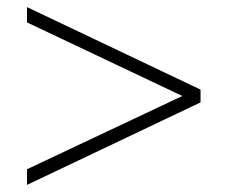

<svg xmlns="http://www.w3.org/2000/svg" viewBox="-20 -557 640 540"><path d="M56 -37V-81L516 -298V-276L56 -494V-537L544 -305V-269Z"/></svg>

Font: Nunito Sans 12pt ExtraLight 12pt ExtraLight
Style: Regular
Weight: 250
Version: Version 3.101;gftools[0.9.27]